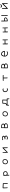

<svg xmlns="http://www.w3.org/2000/svg" viewBox="7600 -8273 800 16040"><g transform="rotate(-90 8000.0 -253.0)"><path d="M290.5 -391.1Q296.4 -174.8 296.4 -120.4Q296.4 -65.9 310.5 -19.5L325.7 -12.2Q327.6 -11.7 329.1 -11.7Q342.8 -11.7 351.6 -19L359.9 -35.2L356 -130.9Q354 -180.2 350.1 -369.1L649.9 -354.5Q656.2 -134.8 656.2 -75.2Q656.2 -59.1 655.8 -54.4Q655.3 -49.8 655.3 -46.9Q655.3 -26.4 665 -10.3L681.2 -2.4Q683.1 -2 687 -2Q690.9 -2 696.5 -3.7Q702.1 -5.4 707.5 -9.3L716.3 -25.4L710.4 -387.7Q710 -400.9 704.1 -406.7Q699.7 -411.1 690.4 -412.1Q664.6 -414.6 502.4 -424.3Q410.2 -429.7 361.8 -429.7Q326.2 -429.7 315.4 -427.2Q307.1 -424.8 301.8 -419.4Q292.5 -410.2 290.5 -391.1Z M1518.6 -75.2Q1468.8 -75.2 1409.7 -125.5L1406.7 -127.9L1399.9 -285.6L1403.8 -288.1Q1446.3 -314.5 1488.3 -321.8Q1510.7 -325.7 1529.1 -325.7Q1547.4 -325.7 1561.5 -322.8Q1594.2 -316.4 1620.1 -288.1Q1646.5 -259.8 1652.3 -228.5Q1655.3 -210.9 1655.3 -196.3Q1655.3 -181.6 1653.8 -169.9Q1649.4 -139.6 1615.7 -107.9Q1576.2 -78.6 1524.9 -75.2Q1521.5 -75.2 1518.6 -75.2ZM1413.6 74.7Q1413.6 63.5 1411.6 45.9Q1409.7 28.3 1409.7 9.5Q1409.7 -9.3 1411.6 -34.7L1421.4 -31.2Q1469.2 -15.6 1519 -15.6Q1561.5 -15.6 1599.6 -30.3Q1640.6 -45.9 1675.3 -85.9Q1709.5 -125.5 1711.9 -168Q1712.4 -175.3 1712.4 -183.1Q1712.4 -220.2 1702.6 -260.3Q1691.9 -306.2 1655.3 -337.9Q1618.2 -370.6 1590.8 -377.4Q1561.5 -384.8 1527.3 -384.8Q1497.1 -384.8 1468 -377.4Q1439 -370.1 1397.5 -355.5L1386.2 -369.1L1369.6 -376.5Q1353 -376 1343.3 -366.7Q1336.4 -357.4 1335.4 -344.7L1353 75.7Q1354 99.6 1366.7 117.2L1383.3 124.5Q1398.9 124 1408.7 115.7Q1413.6 96.2 1413.6 74.7Z M2510.7 -64Q2499 -63 2490.2 -63Q2463.9 -63 2442.9 -69.3Q2412.6 -78.6 2386.2 -107.4Q2359.9 -136.2 2357.9 -180.2Q2357.4 -187.5 2357.4 -194.3Q2357.4 -229 2366.2 -261.7Q2376 -301.8 2398.4 -331.1Q2421.9 -361.8 2454.6 -371.1Q2485.8 -380.4 2517.6 -384.3Q2526.9 -385.3 2536.1 -385.3Q2558.6 -385.3 2578.1 -377.9Q2605.5 -367.7 2630.4 -341.6Q2655.3 -315.4 2660.6 -274.4Q2662.6 -259.3 2662.6 -248.8Q2662.6 -238.3 2662.1 -233.4Q2661.6 -212.4 2657.7 -189.9Q2649.4 -144 2630.4 -118.7Q2611.3 -93.3 2586.4 -78.1Q2547.4 -67.9 2510.7 -64ZM2717.3 -193.8Q2719.7 -219.7 2719.7 -239.3Q2719.7 -258.8 2718.3 -273.9Q2715.3 -307.6 2705.1 -335.7Q2694.8 -363.8 2671.9 -386.7Q2648.4 -410.2 2622.3 -424.1Q2596.2 -438 2553.2 -440.9Q2543.9 -441.4 2534.2 -441.4Q2498 -441.4 2456.5 -433.1Q2399.9 -421.9 2359.4 -381.3Q2329.1 -351.1 2318.4 -314.9Q2306.2 -272.9 2301.3 -225.6Q2299.8 -210 2299.8 -194.8Q2299.8 -164.6 2306.2 -135.3Q2315.4 -92.3 2342.5 -65.9Q2369.6 -39.6 2394.8 -23.9Q2419.9 -8.3 2457 -5.4Q2494.1 -2.4 2535.2 -2.4Q2565.9 -8.3 2594.7 -17.6Q2625 -27.3 2658.7 -61Q2688 -90.3 2700.7 -119.9Q2713.4 -149.4 2717.3 -193.8Z M3708.5 -417Q3696.8 -442.9 3676.3 -442.9Q3666.5 -442.9 3653.8 -437Q3539.1 -339.8 3329.6 -110.8L3315.4 -95.2Q3313 -198.2 3313 -276.9Q3313 -355.5 3305.7 -431.2L3291.5 -438Q3289.6 -438.5 3288.1 -438.5Q3273.9 -438.5 3264.6 -430.7Q3256.8 -420.9 3255.4 -408.7Q3254.4 -384.3 3254.4 -335.2Q3254.4 -286.1 3255.9 -213.9Q3257.3 -141.6 3258.8 -103Q3261.2 -27.8 3264.6 -12.7Q3265.6 -6.3 3269 -3.4Q3274.4 2.4 3287.1 2.4Q3290.5 2.4 3294.4 2Q3346.7 -39.1 3629.9 -327.1L3643.6 -341.3L3647.9 -40.5Q3649.4 -27.8 3656.7 -18.6L3673.3 -10.3Q3675.3 -9.8 3679.2 -9.8Q3683.1 -9.8 3688.7 -11.5Q3694.3 -13.2 3699.7 -17.1L3708.5 -33.2Z M4689.5 -111.3Q4690.9 -122.1 4690.9 -135.7Q4690.9 -149.4 4687 -166Q4680.7 -194.3 4664.6 -213.4Q4647.9 -232.9 4617.7 -252L4606.4 -258.8L4617.7 -265.6Q4668 -297.9 4674.8 -341.8Q4676.3 -349.6 4676.3 -356.7Q4676.3 -363.8 4675.3 -370.1Q4674.3 -376.5 4672.4 -382.8Q4670.4 -389.2 4667.5 -395.5Q4661.6 -407.7 4650.9 -419.4Q4619.1 -455.1 4590.1 -468Q4561 -481 4527.8 -485.4Q4505.9 -488.3 4487.3 -488.3Q4430.7 -488.3 4382.8 -477.1Q4352.1 -470.2 4314 -425.3Q4313.5 -424.3 4313.5 -422.9Q4313.5 -407.2 4322.8 -396.5L4339.4 -388.2Q4341.3 -387.7 4342.8 -387.7Q4357.9 -387.7 4368.7 -396Q4408.2 -429.2 4451.2 -430.2Q4457 -430.2 4462.4 -430.2Q4497.1 -430.2 4530.3 -425Q4563.5 -419.9 4585.4 -397.9L4593.3 -388.7Q4605 -374.5 4605 -359.4Q4605 -339.4 4585.9 -319.8Q4557.6 -291.5 4498.5 -279.8L4385.3 -257.3L4378.4 -242.7Q4377.9 -240.7 4377.9 -239.3Q4377.9 -225.1 4385.7 -215.8Q4395 -208.5 4407.7 -206.5Q4482.4 -209.5 4519.5 -209.5Q4529.3 -209.5 4536.1 -209.5Q4584 -208 4611.8 -180.7Q4625 -167 4629.4 -150.4Q4630.4 -145 4630.4 -139.2Q4630.4 -133.3 4628.4 -127.4Q4624.5 -115.2 4614.7 -106Q4595.2 -87.4 4565.4 -77.1Q4535.6 -66.9 4505.1 -66.9Q4474.6 -66.9 4446.8 -75Q4418.9 -83 4393.6 -94.2Q4391.1 -94.7 4388.7 -94.7Q4386.2 -94.7 4382.3 -93.8Q4374 -92.8 4367.2 -87.4L4358.9 -70.8Q4358.4 -69.3 4358.4 -67.9Q4358.4 -53.2 4368.2 -41.5Q4395.5 -23.4 4428.5 -15.9Q4461.4 -8.3 4495.6 -0.5Q4539.1 -4.4 4578.6 -17.6Q4618.2 -30.8 4651.4 -58.1Q4684.6 -85.4 4689.5 -111.3Z M5377.4 -64V-227.5Q5483.9 -235.8 5533.2 -235.8Q5558.6 -235.8 5574 -233.2Q5589.4 -230.5 5604.7 -224.1Q5620.1 -217.8 5632.3 -207.5Q5655.3 -188.5 5655.3 -156.7Q5655.3 -114.3 5616.7 -87.4Q5591.8 -74.2 5565.2 -70.1Q5538.6 -65.9 5377.4 -64ZM5427.7 -553.2 5360.4 -553.7Q5327.1 -553.7 5322.3 -538.1Q5317.4 -522 5317.4 -236.8Q5317.4 -154.8 5317.9 -50.8V-50.3Q5317.4 -43.9 5317.4 -38.6Q5317.4 -18.6 5325.7 -10.3Q5331.5 -4.4 5342.8 -4.4Q5560.5 -6.3 5599.9 -15.6Q5639.2 -24.9 5674.6 -60.3Q5710 -95.7 5716.3 -127.9Q5719.7 -143.6 5719.7 -158.2Q5719.7 -209 5687 -238.8Q5664.1 -259.8 5637.7 -272.9L5625 -279.3L5637.2 -287.1Q5685.5 -318.4 5689.5 -358.4Q5691.9 -381.3 5691.9 -399.2Q5691.9 -417 5689.9 -430.7Q5686.5 -458 5649.4 -493.2Q5612.3 -528.3 5566.7 -535.9Q5521 -543.5 5486.3 -548.3Q5451.7 -553.2 5427.7 -553.2ZM5579.1 -325.7Q5579.1 -325.7 5579.1 -325.7ZM5439.5 -494.1Q5476.6 -494.1 5506.3 -488.8Q5556.6 -479.5 5588.9 -462.4Q5623.5 -443.8 5629.4 -413.1Q5631.3 -402.8 5631.3 -393.6Q5631.3 -370.6 5620.1 -355.5Q5607.9 -339.4 5579.1 -325.7Q5536.1 -303.2 5486.6 -300.3Q5437 -297.4 5377.4 -290.5L5379.4 -491.2Q5414.6 -494.1 5439.5 -494.1Z M6510.7 -64Q6499 -63 6490.2 -63Q6463.9 -63 6442.9 -69.3Q6412.6 -78.6 6386.2 -107.4Q6359.9 -136.2 6357.9 -180.2Q6357.4 -187.5 6357.4 -194.3Q6357.4 -229 6366.2 -261.7Q6376 -301.8 6398.4 -331.1Q6421.9 -361.8 6454.6 -371.1Q6485.8 -380.4 6517.6 -384.3Q6526.9 -385.3 6536.1 -385.3Q6558.6 -385.3 6578.1 -377.9Q6605.5 -367.7 6630.4 -341.6Q6655.3 -315.4 6660.6 -274.4Q6662.6 -259.3 6662.6 -248.8Q6662.6 -238.3 6662.1 -233.4Q6661.6 -212.4 6657.7 -189.9Q6649.4 -144 6630.4 -118.7Q6611.3 -93.3 6586.4 -78.1Q6547.4 -67.9 6510.7 -64ZM6717.3 -193.8Q6719.7 -219.7 6719.7 -239.3Q6719.7 -258.8 6718.3 -273.9Q6715.3 -307.6 6705.1 -335.7Q6694.8 -363.8 6671.9 -386.7Q6648.4 -410.2 6622.3 -424.1Q6596.2 -438 6553.2 -440.9Q6543.9 -441.4 6534.2 -441.4Q6498 -441.4 6456.5 -433.1Q6399.9 -421.9 6359.4 -381.3Q6329.1 -351.1 6318.4 -314.9Q6306.2 -272.9 6301.3 -225.6Q6299.8 -210 6299.8 -194.8Q6299.8 -164.6 6306.2 -135.3Q6315.4 -92.3 6342.5 -65.9Q6369.6 -39.6 6394.8 -23.9Q6419.9 -8.3 6457 -5.4Q6494.1 -2.4 6535.2 -2.4Q6565.9 -8.3 6594.7 -17.6Q6625 -27.3 6658.7 -61Q6688 -90.3 6700.7 -119.9Q6713.4 -149.4 6717.3 -193.8Z M7346.7 -86.4 7355.5 -99.6Q7392.1 -153.3 7407.2 -197Q7422.4 -240.7 7425.3 -294.4Q7427.2 -327.1 7427.2 -348.9Q7427.2 -370.6 7425.8 -394L7634.3 -396L7628.4 -86.4ZM7365.2 -370.6 7364.7 -297.4Q7362.8 -249.5 7349.6 -214.4Q7336.4 -177.7 7312.3 -154.8Q7288.1 -131.8 7258.3 -127.4Q7232.4 -123.5 7215.8 -117.7Q7212.4 -116.2 7209.5 -113.8Q7203.6 -107.9 7203.6 -92.8L7197.8 62Q7199.7 76.7 7207 89.4L7223.1 97.2Q7225.1 97.7 7226.6 97.7Q7240.7 97.7 7250.5 90.3Q7262.2 67.4 7263.2 38.6Q7264.2 9.8 7264.2 -22.5V-30.8L7733.9 -24.9V64.9Q7733.9 68.4 7733.9 71.8Q7733.9 97.2 7745.1 118.7L7761.7 126.5Q7764.2 127 7766.6 127Q7769 127 7772.9 126Q7781.2 125 7788.1 119.6L7796.4 103.5L7794.4 -61Q7793.5 -72.3 7788.1 -77.6Q7782.7 -83 7773.4 -85Q7758.8 -87.9 7738.8 -87.9Q7718.8 -87.9 7687.5 -85.9Q7698.2 -374.5 7698.2 -425.8Q7698.2 -432.1 7698.2 -435.5Q7697.8 -441.9 7693.4 -446.3Q7685.5 -454.6 7663.1 -455.6Q7394.5 -453.6 7378.4 -450.7Q7373 -449.7 7368.7 -437Q7366.2 -428.2 7364.7 -414.6Q7365.2 -385.7 7365.2 -370.6Z M8627.4 -379.4Q8627.4 -396 8610.4 -413.1Q8590.8 -432.6 8551.8 -436Q8544.4 -437 8534.2 -437Q8523.9 -437 8510.7 -435.1Q8489.3 -431.6 8466.8 -423.8Q8420.9 -407.7 8386.7 -381.3Q8353.5 -355 8341.8 -325.2Q8329.6 -293.9 8326.7 -247.6Q8326.2 -236.8 8326.2 -226.1Q8326.2 -191.4 8333.5 -160.2Q8342.8 -120.1 8377 -75.7Q8411.1 -32.7 8451.2 -19.5Q8492.7 -6.3 8528.8 -2.4Q8558.6 -2.4 8586.2 -10.7Q8613.8 -19 8637.2 -31.2L8645 -47.4Q8645.5 -49.3 8645.5 -52Q8645.5 -54.7 8644.5 -59.1Q8643.6 -67.4 8638.2 -74.2L8622.6 -82.5Q8583.5 -78.6 8551.8 -70.8Q8536.1 -67.4 8520.5 -67.4Q8501 -67.4 8481.4 -73.2Q8445.8 -83.5 8418.5 -125.5Q8391.1 -166 8388.2 -212.4Q8387.7 -222.7 8387.7 -233.4Q8387.7 -281.7 8404.8 -309.6Q8417 -329.6 8439.9 -343.8Q8472.7 -364.3 8518.1 -370.6Q8527.8 -372.1 8537.1 -372.1Q8569.8 -372.1 8593.8 -355Q8595.2 -354.5 8597.9 -354.5Q8600.6 -354.5 8604.5 -355.5Q8612.8 -356.4 8619.1 -361.8L8627.4 -378.4Q8627.4 -378.9 8627.4 -379.4Z M9508.3 -17.6Q9522.5 -17.6 9533.2 -26.9L9541.5 -43L9533.7 -360.8L9714.8 -356.9Q9717.3 -356.4 9719 -356.4Q9720.7 -356.4 9722.7 -356.7Q9724.6 -356.9 9727.5 -357.4Q9730.5 -357.9 9732.9 -358.9Q9738.3 -360.4 9742.7 -363.8L9751.5 -380.4Q9752 -381.8 9752 -386Q9752 -390.1 9750 -396.5Q9748 -402.8 9743.2 -409.2Q9730 -418.5 9713.4 -420.4L9340.3 -418.5Q9298.8 -421.9 9264.6 -408.7L9256.3 -393.1Q9255.9 -391.6 9255.9 -390.1Q9255.9 -376 9264.6 -366.2Q9273.9 -358.9 9286.6 -356.9L9474.1 -360.8Q9478 -137.7 9478 -97.9Q9478 -58.1 9490.2 -25.4L9505.4 -18.1Q9506.8 -17.6 9508.3 -17.6Z M10377.4 -64V-227.5Q10483.9 -235.8 10533.2 -235.8Q10558.6 -235.8 10574 -233.2Q10589.4 -230.5 10604.7 -224.1Q10620.1 -217.8 10632.3 -207.5Q10655.3 -188.5 10655.3 -156.7Q10655.3 -114.3 10616.7 -87.4Q10591.8 -74.2 10565.2 -70.1Q10538.6 -65.9 10377.4 -64ZM10427.7 -553.2 10360.4 -553.7Q10327.1 -553.7 10322.3 -538.1Q10317.4 -522 10317.4 -236.8Q10317.4 -154.8 10317.9 -50.8V-50.3Q10317.4 -43.9 10317.4 -38.6Q10317.4 -18.6 10325.7 -10.3Q10331.5 -4.4 10342.8 -4.4Q10560.5 -6.3 10599.9 -15.6Q10639.2 -24.9 10674.6 -60.3Q10710 -95.7 10716.3 -127.9Q10719.7 -143.6 10719.7 -158.2Q10719.7 -209 10687 -238.8Q10664.1 -259.8 10637.7 -272.9L10625 -279.3L10637.2 -287.1Q10685.5 -318.4 10689.5 -358.4Q10691.9 -381.3 10691.9 -399.2Q10691.9 -417 10689.9 -430.7Q10686.5 -458 10649.4 -493.2Q10612.3 -528.3 10566.7 -535.9Q10521 -543.5 10486.3 -548.3Q10451.7 -553.2 10427.7 -553.2ZM10579.1 -325.7Q10579.1 -325.7 10579.1 -325.7ZM10439.5 -494.1Q10476.6 -494.1 10506.3 -488.8Q10556.6 -479.5 10588.9 -462.4Q10623.5 -443.8 10629.4 -413.1Q10631.3 -402.8 10631.3 -393.6Q10631.3 -370.6 10620.1 -355.5Q10607.9 -339.4 10579.1 -325.7Q10536.1 -303.2 10486.6 -300.3Q10437 -297.4 10377.4 -290.5L10379.4 -491.2Q10414.6 -494.1 10439.5 -494.1Z M11510.7 -506.8Q11539.1 -506.8 11566.4 -493.2Q11595.7 -478.5 11620.8 -452.4Q11646 -426.3 11666.3 -396Q11686.5 -365.7 11696.8 -319.3L11698.7 -308.6L11360.8 -319.3L11364.3 -329.6Q11395 -429.2 11429.2 -465.8Q11463.9 -502.9 11499 -506.3Q11504.9 -506.8 11510.7 -506.8ZM11512.2 -566.4Q11505.9 -566.4 11497.8 -566.2Q11489.7 -565.9 11478 -564.2Q11466.3 -562.5 11455.6 -559.6Q11423.3 -550.3 11384.8 -512.7Q11346.2 -475.1 11324.2 -411.1Q11297.4 -333.5 11297.4 -258.8Q11297.4 -210.4 11309.6 -169.4Q11325.7 -114.7 11373.5 -66.9Q11415 -25.9 11462.4 -11.7Q11513.7 3.4 11569.3 5.4Q11613.3 3.4 11654.3 -6.3Q11693.4 -15.1 11724.6 -42.5L11732.9 -59.1Q11733.4 -61 11733.4 -64.9Q11733.4 -68.8 11731.7 -75Q11730 -81.1 11726.1 -87.4L11710.9 -94.7Q11682.6 -86.9 11656.7 -71.8Q11626.5 -54.2 11583.7 -54.2Q11541 -54.2 11496.6 -65.4Q11451.2 -76.7 11415 -112.8Q11382.3 -145.5 11371.1 -174.8Q11359.9 -204.1 11356 -250.5L11355 -259.3Q11737.8 -249.5 11737.8 -249.5Q11756.3 -249.5 11762.2 -258.8Q11765.1 -263.7 11765.1 -272.5Q11763.2 -321.8 11745.6 -376Q11728 -430.2 11682.6 -476.6Q11636.7 -523.4 11601.6 -543.5Q11560.5 -566.4 11512.2 -566.4Z M12352.5 7.8Q12366.2 7.8 12375 0.5L12383.3 -16.1Q12385.3 -40 12385.3 -194.3V-202.6L12664.1 -204.6Q12657.7 -113.8 12657.7 -75.2Q12657.7 -36.6 12669.4 -5.9L12685.1 1.5Q12687 2 12688.5 2Q12702.1 2 12710.9 -5.4L12719.2 -21.5L12715.3 -418.9L12707.5 -434.1L12691.9 -441.9Q12689.9 -442.4 12688.5 -442.4Q12674.3 -442.4 12665 -434.6Q12657.7 -425.3 12655.8 -412.6L12659.7 -264.2H12377.4L12375.5 -407.2L12367.7 -422.4L12352.1 -430.2Q12350.6 -430.7 12349.1 -430.7Q12335 -430.7 12324.2 -421.4L12315.9 -405.3L12317.9 -43.5Q12321.3 -19.5 12333 -0.5L12349.1 7.3Q12351.1 7.8 12352.5 7.8Z M13352.5 7.8Q13366.2 7.8 13375 0.5L13383.3 -16.1Q13385.3 -40 13385.3 -194.3V-202.6L13664.1 -204.6Q13657.7 -113.8 13657.7 -75.2Q13657.7 -36.6 13669.4 -5.9L13685.1 1.5Q13687 2 13688.5 2Q13702.1 2 13710.9 -5.4L13719.2 -21.5L13715.3 -418.9L13707.5 -434.1L13691.9 -441.9Q13689.9 -442.4 13688.5 -442.4Q13674.3 -442.4 13665 -434.6Q13657.7 -425.3 13655.8 -412.6L13659.7 -264.2H13377.4L13375.5 -407.2L13367.7 -422.4L13352.1 -430.2Q13350.6 -430.7 13349.1 -430.7Q13335 -430.7 13324.2 -421.4L13315.9 -405.3L13317.9 -43.5Q13321.3 -19.5 13333 -0.5L13349.1 7.3Q13351.1 7.8 13352.5 7.8Z M14307.6 -75.7H14299.3L14297.4 -259.3Q14322.8 -259.8 14337.9 -259.8Q14419.9 -259.8 14452.1 -246.6Q14491.7 -230 14499.5 -210.4Q14502.4 -202.1 14502.4 -190.2Q14502.4 -178.2 14497.1 -160.2Q14487.3 -127.9 14434.1 -103Q14414.1 -93.3 14388.7 -84.5Q14363.8 -75.7 14307.6 -75.7ZM14309.6 -14.2Q14368.7 -14.2 14419.9 -31.2Q14473.6 -48.8 14516.1 -91.8Q14552.2 -127.9 14558.1 -156.2Q14562 -172.4 14562 -187.3Q14562 -202.1 14559.1 -215.3Q14553.7 -242.7 14524.2 -269.5Q14494.6 -296.4 14467.3 -305.7Q14454.1 -310.1 14411.6 -313.5Q14369.1 -316.9 14293.5 -318.8L14297.4 -497.1Q14297.4 -524.4 14284.2 -545.4L14268.1 -553.2Q14266.1 -553.7 14263.2 -553.7Q14260.3 -553.7 14256.3 -552.7Q14247.1 -551.8 14240.2 -545.9Q14232.4 -536.6 14231 -523.9L14238.8 -46.9Q14239.3 -20 14246.1 -13.2Q14247.6 -11.7 14250 -11.7Q14250.5 -11.7 14251 -11.7Q14272 -14.2 14309.6 -14.2ZM14726.1 -6.3Q14728 -5.9 14731.9 -5.9Q14735.8 -5.9 14741.5 -7.6Q14747.1 -9.3 14752.4 -13.2L14761.2 -29.3L14755.4 -528.3L14747.1 -543.5L14731 -551.3Q14729.5 -551.8 14728 -551.8Q14713.9 -551.8 14703.1 -542.5L14694.8 -526.4L14700.7 -35.2L14710.4 -14.2Z M15657.2 -601.1Q15657.2 -615.2 15649.9 -624L15633.3 -632.3Q15631.8 -632.8 15629.9 -632.8Q15614.3 -632.8 15603.5 -624Q15591.8 -593.8 15574.7 -572.8Q15555.7 -549.3 15522.9 -548.3Q15522 -548.3 15521.5 -548.3Q15507.3 -548.3 15492.2 -557.1Q15470.2 -569.8 15442.9 -600.6L15426.3 -608.9Q15424.3 -609.4 15422.9 -609.4Q15421.4 -609.4 15418.9 -609.1Q15416.5 -608.9 15413.6 -608.4Q15410.6 -607.9 15407.7 -606.9Q15402.3 -605 15397.5 -601.6Q15390.1 -591.3 15388.2 -579.1Q15390.1 -556.6 15407.7 -537.6Q15426.3 -517.6 15453.1 -503.7Q15480 -489.7 15509.3 -485.8Q15541 -485.8 15569.8 -494.1Q15597.7 -502.4 15620.6 -529.8Q15643.6 -557.6 15656.7 -596.2Q15657.2 -598.6 15657.2 -601.1ZM15711.9 0Q15724.6 0 15733.4 -6.3Q15743.7 -66.9 15748.5 -132.6Q15753.4 -198.2 15755.4 -460.4Q15751 -470.2 15745.6 -475.6Q15738.3 -482.9 15728.5 -482.9Q15717.8 -482.9 15703.1 -474.6L15329.1 -88.4Q15327.1 -235.4 15327.1 -279.8Q15327.1 -324.2 15327.1 -339.4Q15327.6 -421.4 15330.6 -438Q15331.5 -443.8 15331.5 -449.2Q15331.5 -466.3 15323.2 -479L15307.1 -486.8Q15305.7 -487.3 15304.2 -487.3Q15290 -487.3 15279.3 -478.5Q15269 -451.2 15267.1 -419.2Q15265.1 -387.2 15265.1 -213.4Q15265.1 -78.6 15272.9 -31.2Q15275.4 -17.6 15277.3 -12.9Q15279.3 -8.3 15281.7 -5.9Q15293.5 5.9 15329.1 -16.1Q15378.4 -45.4 15680.7 -350.6L15694.8 -364.7V-344.7Q15694.8 -219.2 15690.9 -178.7L15683.1 -96.7Q15681.6 -84 15681.6 -71.8Q15681.6 -37.6 15692.9 -7.8L15708.5 -0.5Q15710.4 0 15711.9 0Z"/></g></svg>

Font: NaikaiFont
Style: Light
Weight: 300
Version: Version 1.89